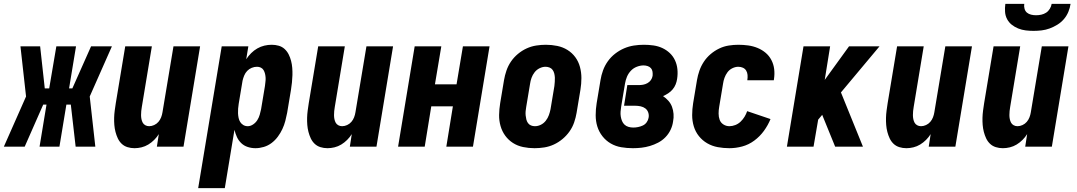

<svg xmlns="http://www.w3.org/2000/svg" viewBox="-63 -760 5583 995"><path d="M431 0H329L304 -218H281L245 0H142L178 -218H161L65 0H-43L72 -260L43 -520H145L169 -302H192L229 -520H331L295 -302H312L409 -520H517L402 -260Z M634 8Q615 8 597.5 2.5Q580 -3 567.5 -15Q555 -27 547.5 -43Q540 -59 535.5 -76.5Q531 -94 529.5 -112.5Q528 -131 528.5 -149.5Q529 -168 531.5 -187Q534 -206 537 -225L586 -520H724L672 -206Q670 -195 669 -184.5Q668 -174 668 -163.5Q668 -153 670 -143Q672 -133 676.5 -124.5Q681 -116 690 -111Q699 -106 710 -106Q723 -106 736 -112Q749 -118 758 -128.5Q767 -139 772 -152Q777 -165 779 -178L836 -520H974L888 0H750L760 -65Q750 -49 736 -35Q722 -21 705.5 -11Q689 -1 670.5 3.5Q652 8 634 8Z M964 215 1086 -520H1224L1213 -453Q1224 -470 1238.5 -484.5Q1253 -499 1270.5 -509Q1288 -519 1307 -523.5Q1326 -528 1345 -528Q1364 -528 1381.5 -523Q1399 -518 1412 -506Q1425 -494 1433 -478Q1441 -462 1445.5 -444.5Q1450 -427 1451.5 -408.5Q1453 -390 1452.5 -371Q1452 -352 1450 -333Q1448 -314 1445 -295L1425 -175Q1421 -154 1415.5 -133Q1410 -112 1400.5 -91.5Q1391 -71 1377 -52Q1363 -33 1344.5 -19Q1326 -5 1304 1.5Q1282 8 1261 8Q1240 8 1220.5 1.5Q1201 -5 1187 -18.5Q1173 -32 1165 -49.5Q1157 -67 1152 -87L1102 215ZM1221 -106Q1235 -106 1248.5 -115Q1262 -124 1270.5 -137.5Q1279 -151 1283 -165.5Q1287 -180 1290 -194L1310 -314Q1311 -325 1312.5 -335.5Q1314 -346 1313.5 -356.5Q1313 -367 1310.5 -377.5Q1308 -388 1303 -396.5Q1298 -405 1289 -409.5Q1280 -414 1269 -414Q1255 -414 1241.5 -408.5Q1228 -403 1218 -392.5Q1208 -382 1202.5 -368.5Q1197 -355 1194 -342L1174 -222Q1172 -209 1171 -197Q1170 -185 1170.5 -173Q1171 -161 1173.5 -149Q1176 -137 1182 -127.5Q1188 -118 1198 -112Q1208 -106 1221 -106Z M1634 8Q1615 8 1597.5 2.5Q1580 -3 1567.5 -15Q1555 -27 1547.5 -43Q1540 -59 1535.5 -76.5Q1531 -94 1529.5 -112.5Q1528 -131 1528.5 -149.5Q1529 -168 1531.5 -187Q1534 -206 1537 -225L1586 -520H1724L1672 -206Q1670 -195 1669 -184.5Q1668 -174 1668 -163.5Q1668 -153 1670 -143Q1672 -133 1676.5 -124.5Q1681 -116 1690 -111Q1699 -106 1710 -106Q1723 -106 1736 -112Q1749 -118 1758 -128.5Q1767 -139 1772 -152Q1777 -165 1779 -178L1836 -520H1974L1888 0H1750L1760 -65Q1750 -49 1736 -35Q1722 -21 1705.5 -11Q1689 -1 1670.5 3.5Q1652 8 1634 8Z M2000 0 2086 -520H2224L2191 -323H2303L2336 -520H2474L2388 0H2250L2284 -209H2172L2138 0Z M2707 8Q2707 8 2707 8Q2707 8 2707 8Q2677 8 2648 2Q2619 -4 2595.5 -19Q2572 -34 2555.5 -56.5Q2539 -79 2531 -107Q2523 -135 2523.5 -164.5Q2524 -194 2529 -225L2549 -345Q2553 -369 2561.5 -394Q2570 -419 2585 -441Q2600 -463 2621 -480.5Q2642 -498 2666 -509Q2690 -520 2715.5 -524Q2741 -528 2766 -528Q2766 -528 2766 -528Q2766 -528 2766 -528Q2796 -528 2825 -522Q2854 -516 2878 -501Q2902 -486 2918.5 -463.5Q2935 -441 2942.5 -413Q2950 -385 2950 -355.5Q2950 -326 2945 -295L2925 -175Q2921 -151 2912.5 -126Q2904 -101 2888.5 -79Q2873 -57 2852 -39.5Q2831 -22 2807 -11Q2783 0 2757.5 4Q2732 8 2707 8ZM2709 -106Q2725 -106 2740 -113.5Q2755 -121 2765.5 -134.5Q2776 -148 2781.5 -163.5Q2787 -179 2790 -194L2810 -314Q2811 -325 2812 -336Q2813 -347 2812.5 -357.5Q2812 -368 2809.5 -378.5Q2807 -389 2801 -397.5Q2795 -406 2785 -410Q2775 -414 2764 -414Q2749 -414 2733.5 -406.5Q2718 -399 2707.5 -385.5Q2697 -372 2691.5 -356.5Q2686 -341 2684 -326L2664 -206Q2662 -195 2661 -184Q2660 -173 2661 -162.5Q2662 -152 2664.5 -141.5Q2667 -131 2673 -122.5Q2679 -114 2688.5 -110Q2698 -106 2709 -106Z M3217 8Q3186 8 3156.5 3Q3127 -2 3102 -16.5Q3077 -31 3059 -54Q3041 -77 3032.5 -104.5Q3024 -132 3024 -163Q3024 -194 3029 -225L3049 -345Q3053 -370 3062 -395Q3071 -420 3087 -442.5Q3103 -465 3125 -482Q3147 -499 3171.5 -509.5Q3196 -520 3222 -524Q3248 -528 3274 -528Q3299 -528 3323.5 -524.5Q3348 -521 3369.5 -511Q3391 -501 3408 -485Q3425 -469 3435 -447.5Q3445 -426 3447.5 -401.5Q3450 -377 3446 -351Q3444 -337 3438.5 -323Q3433 -309 3423 -297Q3413 -285 3400 -276.5Q3387 -268 3373 -262Q3388 -252 3400.5 -238Q3413 -224 3419.5 -206.5Q3426 -189 3427.5 -169.5Q3429 -150 3425 -130Q3422 -108 3412 -87Q3402 -66 3385.5 -49Q3369 -32 3348 -21Q3327 -10 3305 -3.5Q3283 3 3261 5.5Q3239 8 3217 8ZM3219 -99Q3231 -99 3243.5 -101.5Q3256 -104 3268 -109.5Q3280 -115 3288 -126Q3296 -137 3298 -149Q3301 -163 3296.5 -176.5Q3292 -190 3281.5 -198Q3271 -206 3257 -209Q3243 -212 3229 -212H3171L3188 -319H3247Q3258 -319 3269.5 -321Q3281 -323 3292 -329Q3303 -335 3310 -345Q3317 -355 3319 -367Q3320 -378 3318.5 -388.5Q3317 -399 3310.5 -406.5Q3304 -414 3293.5 -417.5Q3283 -421 3272 -421Q3255 -421 3237 -414Q3219 -407 3206 -393Q3193 -379 3186 -362Q3179 -345 3176 -327L3156 -207Q3154 -194 3153 -181.5Q3152 -169 3154 -156.5Q3156 -144 3160.5 -133Q3165 -122 3173.5 -114Q3182 -106 3194 -102.5Q3206 -99 3219 -99Z M3717 8Q3686 8 3656.5 2.5Q3627 -3 3602 -17.5Q3577 -32 3559 -54.5Q3541 -77 3532.5 -105Q3524 -133 3524 -163.5Q3524 -194 3529 -225L3549 -345Q3553 -369 3561.5 -393.5Q3570 -418 3584.5 -440Q3599 -462 3619.5 -479.5Q3640 -497 3664 -508.5Q3688 -520 3713.5 -524Q3739 -528 3763 -528Q3789 -528 3814.5 -524.5Q3840 -521 3863 -511.5Q3886 -502 3904.5 -486.5Q3923 -471 3934.5 -449Q3946 -427 3949 -402Q3952 -377 3948 -350Q3948 -349 3947.5 -347Q3947 -345 3947 -344H3810Q3810 -344 3810 -345Q3810 -346 3810 -346Q3812 -359 3811 -371.5Q3810 -384 3804 -394Q3798 -404 3787 -409Q3776 -414 3763 -414Q3748 -414 3732.5 -406.5Q3717 -399 3707 -385.5Q3697 -372 3691.5 -356.5Q3686 -341 3684 -326L3664 -206Q3661 -189 3661 -171.5Q3661 -154 3666.5 -139Q3672 -124 3686 -115Q3700 -106 3717 -106Q3732 -106 3747.5 -112Q3763 -118 3775 -129.5Q3787 -141 3795.5 -155Q3804 -169 3809 -184L3930 -143Q3917 -111 3896 -82Q3875 -53 3846 -31.5Q3817 -10 3783.5 -1Q3750 8 3717 8Z M4015 0 4101 -520H4239L4211 -346L4337 -520H4495L4295 -281L4409 0H4265L4199 -162L4198 -165L4177 -140L4153 0Z M4634 8Q4615 8 4597.5 2.5Q4580 -3 4567.5 -15Q4555 -27 4547.5 -43Q4540 -59 4535.5 -76.5Q4531 -94 4529.5 -112.5Q4528 -131 4528.5 -149.5Q4529 -168 4531.5 -187Q4534 -206 4537 -225L4586 -520H4724L4672 -206Q4670 -195 4669 -184.5Q4668 -174 4668 -163.5Q4668 -153 4670 -143Q4672 -133 4676.5 -124.5Q4681 -116 4690 -111Q4699 -106 4710 -106Q4723 -106 4736 -112Q4749 -118 4758 -128.5Q4767 -139 4772 -152Q4777 -165 4779 -178L4836 -520H4974L4888 0H4750L4760 -65Q4750 -49 4736 -35Q4722 -21 4705.5 -11Q4689 -1 4670.5 3.5Q4652 8 4634 8Z M5134 8Q5115 8 5097.5 2.5Q5080 -3 5067.5 -15Q5055 -27 5047.5 -43Q5040 -59 5035.5 -76.5Q5031 -94 5029.5 -112.5Q5028 -131 5028.5 -149.5Q5029 -168 5031.5 -187Q5034 -206 5037 -225L5086 -520H5224L5172 -206Q5170 -195 5169 -184.5Q5168 -174 5168 -163.5Q5168 -153 5170 -143Q5172 -133 5176.5 -124.5Q5181 -116 5190 -111Q5199 -106 5210 -106Q5223 -106 5236 -112Q5249 -118 5258 -128.5Q5267 -139 5272 -152Q5277 -165 5279 -178L5336 -520H5474L5388 0H5250L5260 -65Q5250 -49 5236 -35Q5222 -21 5205.5 -11Q5189 -1 5170.5 3.5Q5152 8 5134 8ZM5293 -600Q5272 -600 5252 -602.5Q5232 -605 5213.5 -612.5Q5195 -620 5180 -632Q5165 -644 5156 -661Q5147 -678 5145.5 -698.5Q5144 -719 5147 -740H5245Q5243 -727 5246.5 -714.5Q5250 -702 5259 -694.5Q5268 -687 5280.5 -684Q5293 -681 5306 -681Q5320 -681 5333.5 -684Q5347 -687 5358.5 -694.5Q5370 -702 5377.5 -714.5Q5385 -727 5387 -740H5485Q5482 -719 5473.5 -698.5Q5465 -678 5450.5 -661Q5436 -644 5416.5 -632Q5397 -620 5376.5 -612.5Q5356 -605 5335 -602.5Q5314 -600 5293 -600Z"/></svg>

Font: Iosevka SS04 Heavy
Style: Italic
Weight: 900
Italic angle: -9°
Monospace: yes
Designer: Belleve Invis
Foundry: Belleve Invis
Version: Version 19.0.0; ttfautohint (v1.8.4)